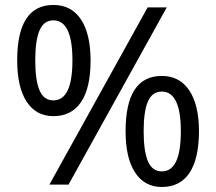

<svg xmlns="http://www.w3.org/2000/svg" viewBox="-20 -810 871 774"><path d="M195.3 -341.8Q125.5 -341.8 87.4 -400.1Q49.3 -458.5 49.3 -566.9Q49.3 -678.2 85.7 -734.1Q122.1 -790 195.3 -790Q267.1 -790 305.9 -732.4Q344.7 -674.8 345.2 -566.9Q345.2 -455.6 306.9 -398.7Q268.6 -341.8 195.3 -341.8ZM195.3 -405.3Q233.4 -405.3 252.7 -445.6Q272 -485.8 272 -566.9Q272 -647.5 252.7 -687.7Q233.4 -728 195.3 -728Q156.7 -728 139.4 -687.5Q122.1 -647 122.1 -566.9Q122.1 -486.3 139.4 -445.8Q156.7 -405.3 195.3 -405.3ZM652.3 -780.3 256.3 -65.9H179.2L575.2 -780.3ZM632.3 -56.2Q563 -56.2 524.7 -114.3Q486.3 -172.4 486.3 -281.2Q486.3 -392.6 522.7 -448.2Q559.1 -503.9 632.3 -503.9Q703.6 -503.9 742.7 -446Q781.7 -388.2 782.2 -281.2Q781.7 -169.4 743.7 -112.8Q705.6 -56.2 632.3 -56.2ZM632.3 -119.1Q670.9 -119.1 689.9 -159.2Q709 -199.2 709 -281.2Q709 -360.8 689.7 -400.9Q670.4 -440.9 632.3 -440.9Q593.8 -440.9 576.4 -401.1Q559.1 -361.3 559.1 -281.2Q559.1 -200.2 576.4 -159.7Q593.8 -119.1 632.3 -119.1Z"/></svg>

Font: Noto Sans Malayalam UI
Style: Regular
Weight: 400
Designer: Monotype Design team
Foundry: Monotype Imaging Inc.
Version: Version 1.03